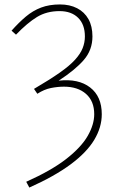

<svg xmlns="http://www.w3.org/2000/svg" viewBox="-20 -692 524 864"><path d="M112 152 98 126Q212 75 279 22.5Q346 -30 375 -81Q404 -132 404 -178Q404 -237 367 -269.5Q330 -302 268 -302Q240 -302 209.5 -296Q179 -290 148 -270L133 -292Q203 -333 248 -364.5Q293 -396 317.5 -423Q342 -450 352 -475.5Q362 -501 362 -528Q362 -582 331.5 -612Q301 -642 248 -642Q190 -642 146.5 -615.5Q103 -589 52 -536L32 -554Q65 -591 96.5 -617.5Q128 -644 165 -658Q202 -672 250 -672Q294 -672 327 -655Q360 -638 378 -606Q396 -574 396 -528Q396 -467 357 -422Q318 -377 244 -329Q333 -339 385.5 -298.5Q438 -258 438 -178Q438 -119 404 -62.5Q370 -6 298 47.5Q226 101 112 152Z"/></svg>

Font: Source Sans 3 VF
Style: Regular
Weight: 200
Designer: Paul D. Hunt
Foundry: Adobe
Version: Version 3.046;hotconv 1.0.118;makeotfexe 2.5.65603